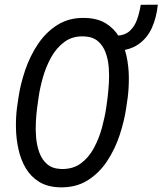

<svg xmlns="http://www.w3.org/2000/svg" viewBox="-20 -798 701 828"><path d="M586.9 -777.3 660.6 -777.8Q654.8 -720.7 634.3 -676.3Q613.8 -631.8 575 -605.7Q536.1 -579.6 475.6 -578.1L482.4 -644Q519.5 -645.5 540.5 -665.5Q561.5 -685.5 571.8 -715.6Q582 -745.6 586.9 -777.3ZM530.8 -377.9 524.4 -333.5Q516.1 -276.4 496.1 -215.6Q476.1 -154.8 441.7 -102.8Q407.2 -50.8 356.7 -19.5Q306.2 11.7 237.3 9.8Q184.1 8.3 148.2 -14.2Q112.3 -36.6 90.8 -73.2Q69.3 -109.9 59.6 -154.5Q49.8 -199.2 48.8 -245.6Q47.9 -292 53.2 -333L59.6 -377.4Q67.9 -434.1 88.4 -494.9Q108.9 -555.7 143.6 -607.7Q178.2 -659.7 228.8 -691.2Q279.3 -722.7 347.2 -720.7Q400.9 -719.2 436.8 -697Q472.7 -674.8 494.1 -638.2Q515.6 -601.6 525.4 -556.9Q535.2 -512.2 535.6 -465.8Q536.1 -419.4 530.8 -377.9ZM438 -333 444.3 -379.9Q447.3 -405.8 449.5 -439.2Q451.7 -472.7 449 -507.3Q446.3 -542 435.3 -571.8Q424.3 -601.6 402.1 -620.6Q379.9 -639.6 342.3 -641.1Q293 -643.1 258.1 -617.4Q223.1 -591.8 200.4 -550.5Q177.7 -509.3 164.8 -463.4Q151.9 -417.5 146.5 -378.9L140.1 -332.5Q136.7 -307.6 134.8 -273.9Q132.8 -240.2 135.7 -205.3Q138.7 -170.4 149.7 -140.1Q160.6 -109.9 182.9 -90.3Q205.1 -70.8 242.2 -69.3Q293 -67.4 327.9 -92.8Q362.8 -118.2 385 -159.7Q407.2 -201.2 419.7 -247.3Q432.1 -293.5 438 -333Z"/></svg>

Font: Roboto Condensed
Style: Italic
Weight: 400
Italic angle: -12°
Designer: Christian Robertson
Foundry: Google
Version: Version 3.0